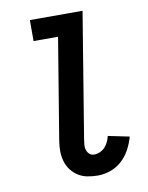

<svg xmlns="http://www.w3.org/2000/svg" viewBox="-84 -796 668 865"><g transform="rotate(-10 250.0 -363.5)"><path d="M294 8Q269 8 246 3.5Q223 -1 204 -13Q185 -25 171.5 -43Q158 -61 151.5 -83.5Q145 -106 145 -130Q145 -154 149 -178L225 -639H113V-735H354L260 -162Q258 -150 257 -137.5Q256 -125 260 -114Q264 -103 272.5 -95.5Q281 -88 294 -88Q307 -88 320.5 -94Q334 -100 343.5 -110.5Q353 -121 359 -134Q365 -147 368 -160L465 -140Q457 -111 442.5 -83.5Q428 -56 405 -34.5Q382 -13 352.5 -2.5Q323 8 294 8Z"/></g></svg>

Font: Iosevka Curly
Style: Bold Italic
Weight: 700
Italic angle: -9°
Monospace: yes
Designer: Belleve Invis
Foundry: Belleve Invis
Version: Version 22.1.2; ttfautohint (v1.8.4)